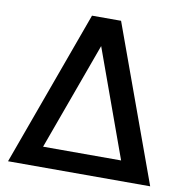

<svg xmlns="http://www.w3.org/2000/svg" viewBox="-79 -771 817 846"><g transform="rotate(10 330.0 -348.0)"><path d="M648 0H12L265 -696H395ZM502 -90 328 -571 153 -90Z"/></g></svg>

Font: Amiko SemiBold
Style: Regular
Weight: 600
Designer: Pablo Impallari, Rodrigo Fuenzalida, Andres Torresi
Foundry: Impallari Type
Version: Version 1.001; ttfautohint (v1.3)